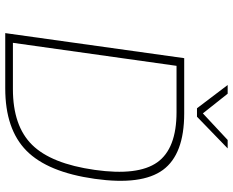

<svg xmlns="http://www.w3.org/2000/svg" viewBox="-100 -810 910 751"><g transform="rotate(90 355.5 -435.0)"><path d="M326 0H110L208 -700H424Q584 -700 645 -617Q706 -534 680 -350Q654 -166 570 -83Q486 0 326 0ZM419 -670H238L148 -30H329Q473 -30 547 -105Q621 -180 645 -350Q669 -519 615.5 -594.5Q562 -670 419 -670ZM561 -870 437 -750H404L313 -870H347L424 -773L528 -870Z"/></g></svg>

Font: Fivo Sans Thin
Style: Regular
Weight: 250
Foundry: Alexander Slobzheninov
Version: 1.0